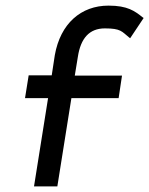

<svg xmlns="http://www.w3.org/2000/svg" viewBox="-20 -663 531 683"><path d="M69 -314H151L101 0H184L234 -314H402L414 -394H246L257 -461C267 -527 298 -562 353 -562C410 -562 413 -551 439 -530L443 -527L491 -599L488 -601C459 -624 434 -643 366 -643C268 -643 195 -579 175 -467L164 -395H82Z"/></svg>

Font: Charger Sport
Style: SeBdNrwObl
Weight: 600
Designer: Jasper
Foundry: Cannot Into Space Fonts
Version: Version 1.1